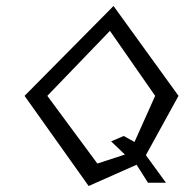

<svg xmlns="http://www.w3.org/2000/svg" viewBox="-20 -610 616 641"><path d="M474 0H534L467 -92L576 -290L359 -590L62 -290L276 11L436 -60ZM351 -138 397 -94 305 -64 138 -290 347 -507 498 -290 429 -136 393 -156Z"/></svg>

Font: Stormblade
Style: Obl
Weight: 400
Designer: Mew Too
Foundry: Cannot Into Space Fonts
Version: Version 0.77